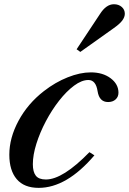

<svg xmlns="http://www.w3.org/2000/svg" viewBox="-20 -876 609 906"><path d="M162.5 10.5Q94 10.5 59 -30.5Q24 -71.5 24 -146Q24 -225.5 67.5 -306.2Q111 -387 187 -446Q241 -488 299.5 -511.2Q358 -534.5 408.5 -534.5Q465 -534.5 502 -506.8Q539 -479 539 -438.5Q539 -419 525.5 -406.8Q512 -394.5 490 -394.5Q448.5 -394.5 440.5 -445.5Q432.5 -498.5 397 -498.5Q365.5 -498.5 329.5 -471.8Q293.5 -445 259 -401Q224.5 -357 196.5 -304Q168.5 -251 151.8 -198Q135 -145 135 -101Q135 -65 149 -47Q163 -29 196.5 -29Q276.5 -29 402 -158L425.5 -143Q294.5 10.5 162.5 10.5ZM359 -631 341.5 -643.5 451.5 -809.5Q481 -856 517.5 -856Q540 -856 554.5 -843.2Q569 -830.5 569 -811Q569 -795.5 557 -779.2Q545 -763 516.5 -743Z"/></svg>

Font: Libre Caslon Text Medium Italic
Style: Regular
Weight: 500
Italic angle: -22.583°
Designer: Pablo Impallari, Rodrigo Fuenzalida, Katja Schimmel
Foundry: Pablo Impallari, Rodrigo Fuenzalida
Version: Version 2.000